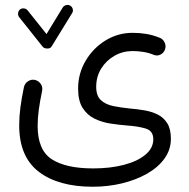

<svg xmlns="http://www.w3.org/2000/svg" viewBox="-20 -497 750 762"><path d="M259.3 -474.1Q266.6 -469.7 268.8 -460.9Q271 -452.1 266.1 -444.8L185.1 -313Q180.2 -304.2 167.7 -304.4Q155.3 -304.7 149.9 -311L56.2 -428.7Q50.8 -435.5 51.8 -444.8Q52.7 -454.1 59.6 -459.5Q66.4 -464.8 75.4 -463.6Q84.5 -462.4 89.8 -455.6L164.6 -361.8L229 -467.3Q233.9 -474.6 242.9 -476.8Q252 -479 259.3 -474.1ZM56.2 0.5Q56.2 -34.2 61 -71Q65.9 -107.9 75.2 -152.3Q79.1 -167 92 -175Q105 -183.1 119.1 -179.7Q133.3 -176.3 141.8 -163.8Q150.4 -151.4 147 -135.7Q138.7 -96.2 134 -62Q129.4 -27.8 129.4 2.9Q129.4 98.6 185.5 135Q241.7 171.4 350.1 171.4Q418 171.4 471.9 157.2Q525.9 143.1 557.1 116.9Q588.4 90.8 588.4 55.7Q588.4 22 557.6 12.9Q526.9 3.9 483.4 1Q452.1 -1.5 418.5 -6.6Q384.8 -11.7 355.5 -25.9Q326.2 -40 308.1 -68.4Q290 -96.7 290 -145.5Q290 -205.1 319.6 -255.4Q349.1 -305.7 398.4 -336.2Q447.8 -366.7 506.3 -366.7Q535.2 -366.7 561 -362.3Q586.9 -357.9 612.3 -347.7Q626.5 -342.8 633.1 -329.1Q639.6 -315.4 635.3 -301.8Q630.9 -288.1 618.2 -281Q605.5 -273.9 591.3 -278.8Q572.3 -287.1 550 -290.8Q527.8 -294.4 506.8 -294.4Q467.3 -294.4 434.3 -275.6Q401.4 -256.8 381.6 -224.9Q361.8 -192.9 361.8 -152.3Q361.8 -116.2 380.9 -99.1Q399.9 -82 430.4 -75.9Q460.9 -69.8 495.1 -66.4Q524.4 -64 553.2 -59.1Q582 -54.2 605.7 -42.5Q629.4 -30.8 643.8 -7.8Q658.2 15.1 658.2 53.7Q658.2 97.2 632.8 132.3Q607.4 167.5 563.5 192.4Q519.5 217.3 464.1 230.7Q408.7 244.1 348.6 244.1Q211.4 244.1 133.8 184.6Q56.2 125 56.2 0.5Z"/></svg>

Font: Mikhak-DS1-FD Regular
Style: Regular
Weight: 400
Designer: Amin Abedi
Version: Version 3.2